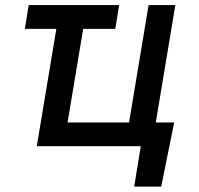

<svg xmlns="http://www.w3.org/2000/svg" viewBox="-20 -565 768 742"><path d="M440.7 -545.5 425.4 -453.5H301.5L241.1 -91.6H478.7L554.3 -545.5H657.7L582 -91.6H653.1L603 156.2H498.6L524.1 0H122.2L197.8 -453.5H76L90.9 -545.5Z"/></svg>

Font: Inter UI Medium
Style: Italic
Weight: 500
Italic angle: 9.39999°
Designer: Rasmus Andersson
Foundry: rsms
Version: 3.2;8d6f07862